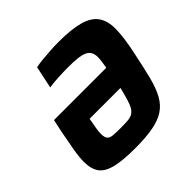

<svg xmlns="http://www.w3.org/2000/svg" viewBox="-176 -866 1044 1044"><g transform="rotate(-45 346.0 -344.0)"><path d="M297 8Q201 8 146.5 -5.5Q92 -19 69 -50.5Q46 -82 46 -137Q46 -175 55 -226Q64 -277 77 -344L92 -413H494Q498 -436 500.5 -454Q503 -472 503 -486Q503 -510 494 -525Q485 -540 466.5 -548Q448 -556 419 -559Q390 -562 349 -562Q316 -562 275 -560Q234 -558 203 -553L230 -681Q253 -686 284 -689Q315 -692 348 -694Q381 -696 410 -696Q508 -696 567.5 -679.5Q627 -663 653.5 -626Q680 -589 680 -528Q680 -493 673.5 -447.5Q667 -402 654 -344Q637 -261 621.5 -201Q606 -141 583.5 -100.5Q561 -60 525.5 -36.5Q490 -13 434.5 -2.5Q379 8 297 8ZM316 -126Q348 -126 370 -127.5Q392 -129 406.5 -136.5Q421 -144 431.5 -160.5Q442 -177 451 -206.5Q460 -236 471 -281H234Q227 -246 223 -221Q219 -196 219 -179Q219 -153 228.5 -141.5Q238 -130 259.5 -128Q281 -126 316 -126Z"/></g></svg>

Font: Saira Thin
Style: Bold Italic
Weight: 700
Italic angle: -12°
Version: Version 1.101